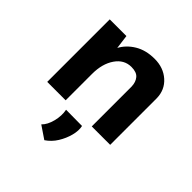

<svg xmlns="http://www.w3.org/2000/svg" viewBox="-177 -588 936 936"><g transform="rotate(45 291.5 -119.5)"><path d="M189 -431 200 -346 197 -356Q219 -398 262 -424Q305 -450 365 -450Q426 -450 466.5 -414Q507 -378 508 -321V0H381V-275Q380 -305 364.5 -323.5Q349 -342 313 -342Q263 -342 232 -297Q201 -252 201 -182V0H74V-431ZM265 211 200 167Q222 146 232 106Q242 66 235 31L346 32Q352 59 343 93.5Q334 128 314.5 159.5Q295 191 265 211Z"/></g></svg>

Font: Reem Kufi Fun SemiBold
Style: Regular
Weight: 600
Designer: Khaled Hosny
Version: Version 1.005